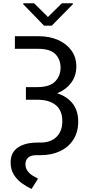

<svg xmlns="http://www.w3.org/2000/svg" viewBox="-20 -952 549 1190"><path d="M72.3 -727.5H219.7Q287.6 -727.5 340.1 -704.1Q392.6 -680.7 422.9 -638.7Q453.1 -596.7 453.1 -540Q453.1 -482.4 421.4 -439.5Q389.6 -396.5 334 -374Q396.5 -354 430.4 -310.1Q464.4 -266.1 464.8 -199.2Q464.8 -133.3 434.6 -86.4Q404.3 -39.6 351.8 -14.9Q299.3 9.8 231.4 9.8H207Q169.9 9.8 153.8 25.4Q137.7 41 137.7 65.4Q137.7 90.8 151.4 108.4Q165 126 183.3 137.2Q201.7 148.4 215.8 155.3L175.8 218.8Q145 205.1 115 183.3Q85 161.6 65.4 129.9Q45.9 98.1 45.9 55.7Q45.4 -6.8 90.8 -37.6Q136.2 -68.4 211.9 -68.4H231.4Q295.4 -68.4 331.1 -104.5Q366.7 -140.6 366.2 -201.2Q366.7 -266.1 326.2 -300Q285.6 -334 210 -334H140.6V-412.1H210Q288.1 -412.1 321.5 -446.8Q355 -481.4 355.5 -532.2Q355 -585.9 322.3 -617.4Q289.6 -648.9 219.7 -649.4H72.3ZM191.4 -931.6 277.3 -846.7 363.3 -931.6H431.6V-925.8L300.8 -793H252.9L124 -925.8V-931.6Z"/></svg>

Font: Inter Display
Style: Regular
Weight: 400
Designer: Rasmus Andersson
Foundry: rsms
Version: Version 4.000;git-37864ae